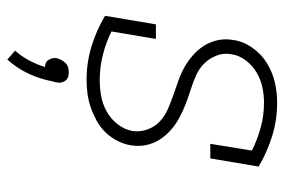

<svg xmlns="http://www.w3.org/2000/svg" viewBox="-150 -418 799 540"><g transform="rotate(90 250.0 -148.5)"><path d="M205 8Q156 8 110.5 -6Q65 -20 25 -44L49 -187H90L69 -62Q99 -47 134 -38Q169 -29 205 -29Q228 -29 250.5 -33Q273 -37 294 -48.5Q315 -60 330 -79.5Q345 -99 349 -121Q352 -143 344.5 -163.5Q337 -184 322 -198Q307 -212 287.5 -220.5Q268 -229 248 -236Q228 -243 208 -250Q188 -257 170 -267Q152 -277 136 -291Q120 -305 109 -322.5Q98 -340 93.5 -361Q89 -382 93 -405Q97 -433 115 -458.5Q133 -484 158.5 -499.5Q184 -515 212.5 -521.5Q241 -528 269 -528Q318 -528 363 -514Q408 -500 449 -476L426 -340H385L404 -457Q374 -472 340 -481.5Q306 -491 269 -491Q248 -491 226.5 -486.5Q205 -482 185 -470.5Q165 -459 150.5 -440Q136 -421 133 -399Q129 -377 137 -357Q145 -337 159.5 -322.5Q174 -308 193.5 -299.5Q213 -291 233.5 -284.5Q254 -278 273.5 -270.5Q293 -263 311.5 -253Q330 -243 345.5 -229.5Q361 -216 372.5 -198.5Q384 -181 388.5 -159.5Q393 -138 389 -116Q386 -97 376.5 -78.5Q367 -60 352.5 -45Q338 -30 319.5 -20Q301 -10 282 -3.5Q263 3 243.5 5.5Q224 8 205 8ZM148 231 123 209Q139 191 150.5 169.5Q162 148 169 125Q163 125 157.5 122.5Q152 120 149 115Q146 110 144.5 104Q143 98 144 92Q146 85 149.5 78.5Q153 72 158 67Q163 62 170 60Q177 58 184 58Q191 58 197 60Q203 62 207 67Q211 72 212.5 78.5Q214 85 212 92V94L209 105Q203 138 188 170.5Q173 203 148 231Z"/></g></svg>

Font: Iosevka Curly Slab Extralight
Style: Italic
Weight: 200
Italic angle: -9°
Monospace: yes
Designer: Belleve Invis
Foundry: Belleve Invis
Version: Version 22.1.2; ttfautohint (v1.8.4)